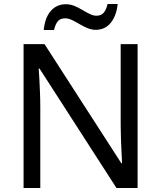

<svg xmlns="http://www.w3.org/2000/svg" viewBox="-20 -933 800 953"><path d="M663 0H558L176 -593H172Q174 -570 175.5 -538.5Q177 -507 178.5 -471.5Q180 -436 180 -399V0H97V-714H201L582 -123H586Q585 -139 583.5 -171Q582 -203 580.5 -241Q579 -279 579 -311V-714H663ZM197 -784Q200 -814 208.5 -837.5Q217 -861 231 -877.5Q245 -894 264 -903Q283 -912 307 -912Q329 -912 349.5 -903.5Q370 -895 389 -883.5Q408 -872 425.5 -863.5Q443 -855 459 -855Q482 -855 494.5 -869.5Q507 -884 514 -913H564Q558 -855 530 -820Q502 -785 455 -785Q434 -785 414 -793.5Q394 -802 374.5 -813.5Q355 -825 337.5 -833.5Q320 -842 303 -842Q279 -842 267 -827.5Q255 -813 248 -784Z"/></svg>

Font: Noto Sans Hebrew
Style: Regular
Weight: 400
Designer: Monotype Design Team
Foundry: Monotype Imaging Inc.
Version: Version 2.003